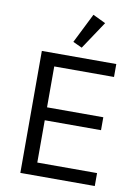

<svg xmlns="http://www.w3.org/2000/svg" viewBox="-101 -1016 785 1082"><g transform="rotate(10 291.5 -474.5)"><path d="M93 0V-698H519V-624H177V-390H499V-316H177V-74H519V0ZM311 -755 259 -779 344 -949 417 -914Z"/></g></svg>

Font: IBM Plex Sans
Style: Regular
Weight: 400
Designer: Mike Abbink, Paul van der Laan, Pieter van Rosmalen
Foundry: Bold Monday
Version: Version 3.005